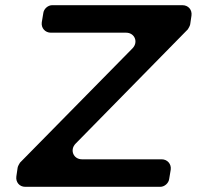

<svg xmlns="http://www.w3.org/2000/svg" viewBox="-20 -720 758 740"><path d="M713 -626 718 -660C721 -682 706 -700 683 -700H181C165 -700 149 -686 147 -670L141 -634C138 -612 154 -594 176 -594H466C499 -594 514 -558 491 -534L57 -93C55 -91 48 -77 48 -74L43 -40C40 -18 55 0 77 0H598C614 0 630 -14 632 -30L638 -66C641 -88 625 -106 603 -106H296C263 -106 248 -142 271 -166L704 -607C706 -609 713 -623 713 -626Z"/></svg>

Font: Trueno
Style: RoundIt
Weight: 400
Designer: Julieta Ulanovsky, Jasper
Foundry: Julieta Ulanovsky, Cannot Into Space Fonts
Version: Version 3.001